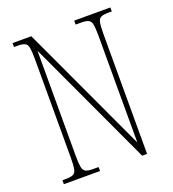

<svg xmlns="http://www.w3.org/2000/svg" viewBox="-131 -814 821 913"><g transform="rotate(-20 279.5 -357.0)"><path d="M36 0V-20H54Q79 -20 91 -26Q103 -32 106.5 -51Q110 -70 110 -108V-606Q110 -645 106.5 -663.5Q103 -682 91 -688Q79 -694 54 -694H36V-714H131L432 -67V-606Q432 -645 428.5 -663.5Q425 -682 413 -688Q401 -694 376 -694H348V-714H531V-694H513Q488 -694 476 -688Q464 -682 460.5 -663.5Q457 -645 457 -606V0H432L135 -639V-108Q135 -70 138.5 -51Q142 -32 154 -26Q166 -20 191 -20H219V0Z"/></g></svg>

Font: Noto Serif Ethiopic ExtraCondensed Thin
Style: Regular
Weight: 100
Width: 2
Designer: Monotype Design Team
Foundry: Monotype Imaging Inc.
Version: Version 2.102; ttfautohint (v1.8.4.7-5d5b)